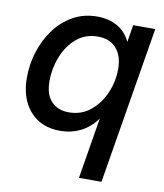

<svg xmlns="http://www.w3.org/2000/svg" viewBox="-82 -594 740 865"><g transform="rotate(10 288.0 -161.0)"><path d="M440.9 204.1H337.9L383.8 -74.2H383.3Q350.1 -29.8 307.9 -9.8Q265.6 10.3 217.8 10.3Q128.9 10.3 78.6 -47.4Q28.3 -105 28.3 -200.2Q28.3 -260.7 46.4 -318.6Q64.5 -376.5 98.9 -423.3Q133.3 -470.2 182.6 -498Q231.9 -525.9 293.9 -525.9Q346.2 -525.9 385.7 -503.7Q425.3 -481.4 445.8 -437.5H446.3L459 -515.6H560.1ZM241.2 -78.6Q298.3 -78.6 340.1 -112.8Q381.8 -147 404.3 -200Q426.8 -252.9 426.8 -309.1Q426.8 -368.7 396.7 -403.1Q366.7 -437.5 312.5 -437.5Q254.4 -437.5 214.1 -402.8Q173.8 -368.2 152.6 -314.2Q131.3 -260.3 131.3 -202.6Q131.3 -141.6 160.9 -110.1Q190.4 -78.6 241.2 -78.6Z"/></g></svg>

Font: Inter Display Medium
Style: Italic
Weight: 500
Italic angle: -9.39999°
Designer: Rasmus Andersson
Foundry: rsms
Version: Version 4.000;git-a52131595